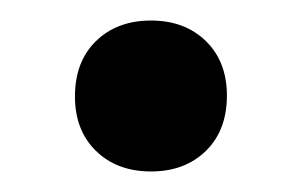

<svg xmlns="http://www.w3.org/2000/svg" viewBox="-20 -363 294 187"><path d="M127 -196Q94 -196 73.5 -216Q53 -236 53 -269Q53 -303 73.5 -323Q94 -343 127 -343Q160 -343 180.5 -323Q201 -303 201 -270Q201 -236 180.5 -216Q160 -196 127 -196Z"/></svg>

Font: Montagu Slab 120pt Medium
Style: Regular
Weight: 500
Designer: Florian Karsten
Foundry: Florian Karsten
Version: Version 1.000